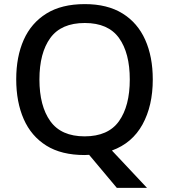

<svg xmlns="http://www.w3.org/2000/svg" viewBox="-20 -745 824 935"><path d="M724 -358Q724 -230 674 -139Q624 -48 525 -12L696 170H549L414 9Q409 9 403 9.5Q397 10 392 10Q279 10 205.5 -36Q132 -82 95.5 -165Q59 -248 59 -359Q59 -469 95.5 -551Q132 -633 206 -679Q280 -725 393 -725Q503 -725 576.5 -679.5Q650 -634 687 -551.5Q724 -469 724 -358ZM172 -358Q172 -229 225 -155Q278 -81 392 -81Q507 -81 559.5 -155Q612 -229 612 -358Q612 -487 559.5 -560Q507 -633 393 -633Q278 -633 225 -560Q172 -487 172 -358Z"/></svg>

Font: Noto Sans Syriac Medium
Style: Regular
Weight: 500
Designer: Patrick Giasson and the Monotype Design Team
Foundry: Monotype Imaging Inc.
Version: Version 3.000; ttfautohint (v1.8.4.7-5d5b)